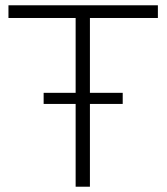

<svg xmlns="http://www.w3.org/2000/svg" viewBox="-20 -706 630 726"><path d="M266 0V-638H12V-686H577V-638H320V0ZM145 -313V-355H444V-313Z"/></svg>

Font: Archivo Thin
Style: Regular
Weight: 250
Designer: Hector Gatti
Foundry: Omnibus-Type
Version: Version 2.001